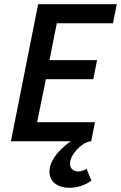

<svg xmlns="http://www.w3.org/2000/svg" viewBox="-20 -674 577 916"><path d="M310 222Q270 222 243 202Q216 182 216 144Q216 117 231.5 89.5Q247 62 270.5 39Q294 16 318 0H32L162 -654H537L519 -563H251L216 -387H443L425 -296H199L157 -91H433L415 0Q396 2 378 13.5Q360 25 345.5 41Q331 57 322.5 74Q314 91 314 107Q314 125 325.5 134.5Q337 144 354 144Q374 144 393 131L416 188Q394 204 366.5 213Q339 222 310 222Z"/></svg>

Font: Source Sans 3 ExtraLight SemiBold
Style: Italic
Weight: 600
Italic angle: -11°
Version: Version 3.052;hotconv 1.1.0;makeotfexe 2.6.0